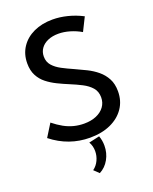

<svg xmlns="http://www.w3.org/2000/svg" viewBox="-176 -844 942 1179"><g transform="rotate(-20 294.5 -254.0)"><path d="M36.1 -73.7 87.4 -156.2Q120.1 -129.9 151.6 -112.5Q183.1 -95.2 215.3 -87.2Q247.6 -79.1 281.2 -79.1Q327.1 -79.1 361.3 -93.8Q395.5 -108.4 414.6 -134.8Q433.6 -161.1 433.6 -195.3Q433.6 -233.9 411.4 -259.3Q389.2 -284.7 353.5 -303Q317.9 -321.3 277.3 -337.9Q241.7 -352.5 206.3 -369.9Q170.9 -387.2 141.8 -410.2Q112.8 -433.1 95.5 -466.1Q78.1 -499 78.1 -545.9Q78.1 -606 108.4 -651.4Q138.7 -696.8 192.1 -721.7Q245.6 -746.6 315.4 -746.6Q362.8 -746.6 412.4 -734.1Q461.9 -721.7 509.3 -697.3L465.8 -609.9Q431.6 -629.9 393.3 -641.1Q355 -652.3 319.3 -652.3Q280.3 -652.3 250.7 -639.6Q221.2 -627 204.6 -604Q188 -581.1 188 -550.3Q188 -515.6 209 -491.7Q230 -467.8 263.9 -450Q297.9 -432.1 335.9 -415.5Q373 -398.9 409.9 -380.6Q446.8 -362.3 476.8 -337.4Q506.8 -312.5 525.1 -278.1Q543.5 -243.7 543.5 -195.3Q543.5 -132.3 511.2 -85.2Q479 -38.1 421.1 -11.7Q363.3 14.6 285.6 14.6Q216.8 14.6 154.1 -7.6Q91.3 -29.8 36.1 -73.7ZM266.6 239.3 234.4 208.5Q259.3 190.4 272.7 161.6Q286.1 132.8 286.1 102.1Q286.1 67.9 270 41L339.8 25.4Q351.1 56.2 351.1 89.8Q351.1 138.2 328.4 178.7Q305.7 219.2 266.6 239.3Z"/></g></svg>

Font: Kumbh Sans Medium
Style: Regular
Weight: 500
Version: Version 1.005